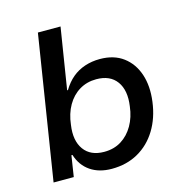

<svg xmlns="http://www.w3.org/2000/svg" viewBox="-106 -803 870 909"><g transform="rotate(-15 329.5 -348.0)"><path d="M332 9Q270 9 227.5 -20Q185 -49 168 -103H163L147 0H48L160 -705H271L223 -405H227Q248 -440 275 -462.5Q302 -485 336.5 -496.5Q371 -508 410 -508Q479 -508 524.5 -474Q570 -440 589.5 -381.5Q609 -323 599 -248Q589 -171 553.5 -113Q518 -55 461.5 -23Q405 9 332 9ZM318 -78Q366 -78 402 -100.5Q438 -123 461 -163Q484 -203 490 -255Q501 -331 469 -375.5Q437 -420 369 -420Q323 -420 286.5 -398Q250 -376 227 -336Q204 -296 198 -242Q187 -167 219 -122.5Q251 -78 318 -78Z"/></g></svg>

Font: Nunito Sans 7pt SemiBold
Style: Italic
Weight: 600
Italic angle: -9°
Designer: Vernon Adams
Foundry: Vernon Adams
Version: Version 3.101;gftools[0.9.27]